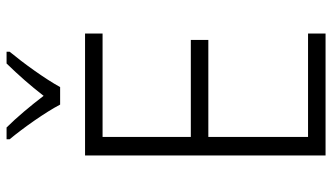

<svg xmlns="http://www.w3.org/2000/svg" viewBox="-228 -758 987 570"><g transform="rotate(-90 265.0 -473.5)"><path d="M239 -788H291C315 -832 362 -897 396 -938V-947H361C326 -911 296 -877 265 -837C236 -875 201 -917 171 -947H136V-938C170 -897 216 -832 239 -788ZM88 0H450V-52H143V-348H431V-400H143V-662H450V-714H88Z"/></g></svg>

Font: Noto Sans Mono Condensed Light
Style: Regular
Weight: 300
Width: 3
Designer: Monotype Design Team
Foundry: Monotype Imaging Inc.
Version: Version 2.014